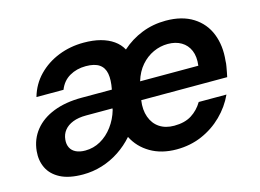

<svg xmlns="http://www.w3.org/2000/svg" viewBox="-78 -661 1094 809"><g transform="rotate(-15 469.0 -256.0)"><path d="M194 12Q133 12 95.5 -7.5Q58 -27 42 -60Q26 -93 30 -134Q35 -185 65.5 -223Q96 -261 148.5 -281.5Q201 -302 271 -302H403Q411 -343 406 -370.5Q401 -398 380.5 -412Q360 -426 322 -426Q282 -426 251 -408Q220 -390 206 -354H88Q103 -407 140 -445Q177 -483 228.5 -503.5Q280 -524 339 -524Q380 -524 412 -515.5Q444 -507 467.5 -490.5Q491 -474 504 -450Q543 -485 592 -504.5Q641 -524 697 -524Q768 -524 815.5 -494Q863 -464 883.5 -412Q904 -360 897 -295Q897 -284 894.5 -271Q892 -258 890 -246.5Q888 -235 886 -227H511Q505 -186 516.5 -154Q528 -122 554 -104.5Q580 -87 618 -87Q664 -87 694 -106Q724 -125 743 -157H864Q842 -109 803 -70.5Q764 -32 713 -10Q662 12 602 12Q537 12 489 -16Q441 -44 417 -92Q389 -60 353.5 -36.5Q318 -13 277.5 -0.5Q237 12 194 12ZM229 -83Q265 -83 296 -100.5Q327 -118 350 -149Q373 -180 384 -218L385 -225H270Q236 -225 212 -215.5Q188 -206 174.5 -189Q161 -172 159 -149Q157 -129 164.5 -114Q172 -99 188.5 -91Q205 -83 229 -83ZM527 -305H781Q786 -344 774.5 -371Q763 -398 738.5 -412.5Q714 -427 680 -427Q647 -427 616.5 -413Q586 -399 562.5 -372Q539 -345 527 -305Z"/></g></svg>

Font: DM Sans 12pt SemiBold
Style: Italic
Weight: 600
Italic angle: -10°
Version: Version 4.004;gftools[0.9.30]